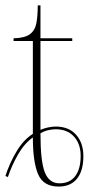

<svg xmlns="http://www.w3.org/2000/svg" viewBox="-34 -677 346 707"><path d="M-14 -29Q1 -76 27 -119.5Q53 -163 87 -184V-526H16V-536Q57 -537 76 -551Q95 -565 100 -592Q105 -619 105 -657H115V-536H232V-526H115V-199Q129 -205 144 -208Q159 -211 171 -211Q219 -211 246 -181Q273 -151 273 -102Q273 -48 249.5 -19Q226 10 182 10Q126 10 106.5 -35Q87 -80 87 -171Q55 -148 32 -107.5Q9 -67 -5 -25ZM185 -2Q223 -2 243 -28.5Q263 -55 263 -103Q263 -147 238.5 -174Q214 -201 171 -201Q158 -201 143 -197.5Q128 -194 115 -186Q115 -83 131 -42.5Q147 -2 185 -2Z"/></svg>

Font: Noto Serif Display SemiCondensed Thin
Style: Regular
Weight: 100
Width: 4
Designer: Monotype Design Team
Foundry: Monotype Imaging Inc.
Version: Version 2.009